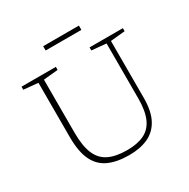

<svg xmlns="http://www.w3.org/2000/svg" viewBox="-189 -1020 1180 1201"><g transform="rotate(-30 401.5 -420.0)"><path d="M631.5 -270V-666L527 -676V-698H767.5V-676L663 -666V-257Q663 -159.5 631.8 -101Q600.5 -42.5 543.2 -16.2Q486 10 407.5 10Q317 10 257.5 -17.8Q198 -45.5 168.8 -107.8Q139.5 -170 139.5 -273.5V-666L35.5 -676V-698H283.5V-676L179 -666V-283Q179 -188 202.8 -131Q226.5 -74 277.8 -48.8Q329 -23.5 411 -23.5Q484 -23.5 533 -46.8Q582 -70 606.8 -124.2Q631.5 -178.5 631.5 -270ZM279.5 -818.5V-849.5H537.5V-818.5Z"/></g></svg>

Font: Newsreader 9pt ExtraLight
Style: Regular
Weight: 250
Designer: Hugues Gentile
Foundry: Production Type
Version: Version 1.003